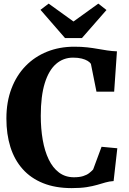

<svg xmlns="http://www.w3.org/2000/svg" viewBox="-20 -1004 697 1036"><path d="M367 11Q278.5 11 212.2 -15.8Q146 -42.5 102 -92Q58 -141.5 36.2 -210.5Q14.5 -279.5 14.5 -364.5Q14.5 -454 41.8 -525.8Q69 -597.5 118.2 -648Q167.5 -698.5 234.2 -725.2Q301 -752 380.5 -752Q419.5 -752 450.5 -748.5Q481.5 -745 507.8 -740.2Q534 -735.5 559 -731.8Q584 -728 611 -727L596 -509.5H500.5L470.5 -659.5Q465 -668 452.8 -675.5Q440.5 -683 421 -688Q401.5 -693 374 -693Q321.5 -693 282.2 -658.8Q243 -624.5 221.5 -555Q200 -485.5 200 -379.5Q200 -310 210.5 -249.5Q221 -189 242.8 -143.8Q264.5 -98.5 298.5 -73Q332.5 -47.5 379 -47.5Q408.5 -47.5 428.5 -53.8Q448.5 -60 461.2 -70Q474 -80 482.5 -89.5L528 -212L613 -204L593 -27Q569.5 -25.5 549 -19.5Q528.5 -13.5 504.5 -6.5Q480.5 0.5 447.5 5.8Q414.5 11 367 11ZM331 -798.5 198.5 -951 242.5 -984.5 376.5 -888 510.5 -984.5 554.5 -950 422 -798.5Z"/></svg>

Font: Merriweather 48pt ExtraBold
Style: Regular
Weight: 800
Version: Version 2.100